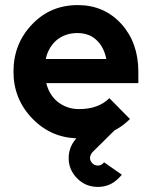

<svg xmlns="http://www.w3.org/2000/svg" viewBox="-20 -532 586 755"><path d="M524 -205V-250Q524 -363 458 -437Q390 -512 286 -512Q178 -512 106 -436Q33 -360 33 -250Q33 -142 108 -65Q183 12 291 12Q415 12 491 -64L410 -146Q367 -103 291 -103Q241 -103 204 -134Q188 -148 177.5 -166Q167 -184 162 -205ZM284 -402Q332 -402 361 -373Q389 -346 398 -300H160Q169 -343 200 -372Q235 -402 284 -402ZM459 155 389 106Q388 107 387.5 108Q387 109 386 110Q377 119 365 119Q352 119 343 110Q334 101 334 89Q334 83 336.5 77.5Q339 72 343 67L435 -24H330Q303 -11 287 5Q250 41 250 90Q250 136 284 170Q317 203 365 203Q412 203 445 170Q449 166 452.5 162.5Q456 159 459 155Z"/></svg>

Font: Unageo
Style: SemiBold
Weight: 600
Designer: Richard Sepsi
Foundry: Richard Sepsi
Version: Version 2.000